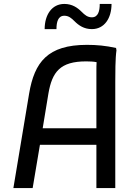

<svg xmlns="http://www.w3.org/2000/svg" viewBox="-20 -956 702 976"><path d="M307 -876C329 -876 343 -864 359 -848C380 -827 407 -808 447 -808C511 -808 547 -864 547 -936H487C487 -900 479 -868 447 -868C425 -868 411 -880 395 -896C374 -917 347 -936 307 -936C243 -936 207 -880 207 -808H267C267 -844 275 -876 307 -876ZM570 -712C518 -724 470 -728 422 -728C222 -728 155 -640 128 -480L48 0H146L183 -220H470V0H566V-540C566 -580 566 -660 572 -700ZM197 -304 226 -480C245 -591 286 -644 418 -644C438 -644 456 -643 471 -640C470 -625 470 -609 470 -592V-304Z"/></svg>

Font: Kufam Arabic Latin Roman Normal
Style: Regular
Weight: 400
Designer: Wael Morcos & Artur Schmal
Version: Version 1.200;PS 001.200;hotconv 1.0.88;makeotf.lib2.5.64775